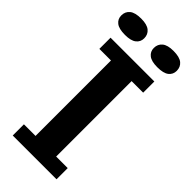

<svg xmlns="http://www.w3.org/2000/svg" viewBox="-265 -875 919 919"><g transform="rotate(45 194.5 -415.5)"><path d="M7.3 0ZM125 -586.4H46.4V-662.1H342.8V-586.4H264.6V-75.7H342.8V0H46.4V-75.7H125ZM7.3 -773.9Q7.3 -799.8 25.9 -815.2Q44.4 -830.6 85.9 -830.6Q125.5 -830.6 144 -815.2Q162.6 -799.8 162.6 -773.9Q162.6 -749.5 144 -734.9Q125.5 -720.2 85.9 -720.2Q44.4 -720.2 25.9 -734.9Q7.3 -749.5 7.3 -773.9ZM227.5 -773.9Q227.5 -799.8 246.1 -815.2Q264.6 -830.6 304.2 -830.6Q345.7 -830.6 364.3 -815.2Q382.8 -799.8 382.8 -773.9Q382.8 -749.5 364.3 -734.9Q345.7 -720.2 304.2 -720.2Q264.6 -720.2 246.1 -734.9Q227.5 -749.5 227.5 -773.9Z"/></g></svg>

Font: PT Astra Sans
Style: Bold
Weight: 700
Designer: A.Korolkova, I. Chaeva
Foundry: ParaType Ltd
Version: Version 1.001; ttfautohint (v1.6)